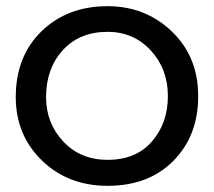

<svg xmlns="http://www.w3.org/2000/svg" viewBox="-20 -578 692 621"><path d="M328 23Q200 23 115.5 -59Q31 -141 31 -264Q31 -396 114.5 -477Q198 -558 328 -558Q450 -558 535.5 -476.5Q621 -395 621 -267Q621 -139 541 -58Q461 23 328 23ZM328 -61Q420 -61 471.5 -120.5Q523 -180 523 -267Q523 -355 467.5 -415Q412 -475 328 -475Q237 -475 183 -415.5Q129 -356 129 -264Q129 -180 184.5 -120.5Q240 -61 328 -61Z"/></svg>

Font: Hoogli
Style: Bold
Weight: 700
Designer: Anand Singh Naorem
Foundry: Brand New Type
Version: Version 1.00 b007